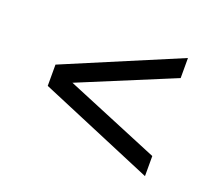

<svg xmlns="http://www.w3.org/2000/svg" viewBox="-78 -686 694 611"><g transform="rotate(20 269.0 -380.0)"><path d="M463.5 -180 74.5 -344V-416L463.5 -580V-512L127.5 -373V-387.5L463.5 -248Z"/></g></svg>

Font: Encode Sans SC
Style: Regular
Weight: 400
Version: Version 3.002